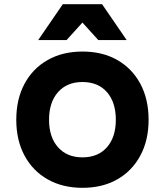

<svg xmlns="http://www.w3.org/2000/svg" viewBox="-20 -881 790 920"><path d="M375 19Q280 19 208.5 -21.5Q137 -62 97.5 -135.5Q58 -209 58 -307Q58 -406 97.5 -479.5Q137 -553 208.5 -593.5Q280 -634 375 -634Q471 -634 542 -593.5Q613 -553 652.5 -479.5Q692 -406 692 -307Q692 -209 652.5 -135.5Q613 -62 542 -21.5Q471 19 375 19ZM375 -127Q450 -127 492.5 -175.5Q535 -224 535 -307Q535 -391 492.5 -439.5Q450 -488 375 -488Q301 -488 258 -439.5Q215 -391 215 -307Q215 -224 258 -175.5Q301 -127 375 -127ZM163 -689 281 -861H469L587 -689H451L326 -827H424L299 -689Z"/></svg>

Font: Martian Mono SemiExpanded
Style: Bold
Weight: 700
Width: 6
Designer: Roman Shamin
Foundry: Evil Martians
Version: Version 1.000